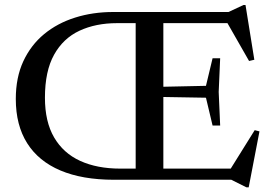

<svg xmlns="http://www.w3.org/2000/svg" viewBox="-20 -734 1108 784"><path d="M879 -496 873 -358.5 879 -221.5H848L821 -335L586 -339V-378.5L821 -383.5L848 -496ZM534 -685H647V0H534ZM445 0Q316 0 226.5 -38Q137 -76 90.8 -149.5Q44.5 -223 44.5 -330Q44.5 -417.5 75.2 -483.8Q106 -550 160.2 -594.8Q214.5 -639.5 286.8 -662.2Q359 -685 442 -685H913L974 -713.5H982.5L1018.5 -490L997 -485L900.5 -654L947.5 -639.5H458Q371 -639.5 304.5 -608.5Q238 -577.5 200.8 -510.5Q163.5 -443.5 163.5 -335Q163.5 -237 201 -172.8Q238.5 -108.5 307.5 -77Q376.5 -45.5 471 -45.5H954.5L912.5 -30L1020 -202.5L1039.5 -197.5L995.5 31H986.5L924.5 0Z"/></svg>

Font: Newsreader 36pt Medium
Style: Regular
Weight: 500
Designer: Hugues Gentile
Foundry: Production Type
Version: Version 1.003